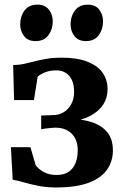

<svg xmlns="http://www.w3.org/2000/svg" viewBox="-20 -816 548 846"><path d="M226.5 10Q184.5 10 148.5 2.8Q112.5 -4.5 84.2 -12.8Q56 -21 36 -24L28 -167.5H114L137 -88.5Q149 -71 172.8 -58Q196.5 -45 229.5 -45Q262 -45 282.5 -59Q303 -73 312.8 -97.5Q322.5 -122 322.5 -153.5Q322.5 -200.5 296 -227Q269.5 -253.5 223.5 -253.5Q217 -253.5 204.2 -252.2Q191.5 -251 179.2 -249.5Q167 -248 161.5 -246.5V-307L218 -309Q241 -309.5 261 -321.8Q281 -334 293.8 -357Q306.5 -380 306.5 -412Q306.5 -442.5 296.8 -463.2Q287 -484 269.5 -495Q252 -506 228.5 -506Q199.5 -506 177.2 -496.8Q155 -487.5 146 -478L129.5 -375H42L38 -529.5Q63 -529.5 85.8 -534.5Q108.5 -539.5 132.8 -545.8Q157 -552 185.8 -557Q214.5 -562 250.5 -562Q319.5 -562 364.5 -544.5Q409.5 -527 431.8 -495.8Q454 -464.5 454 -422.5Q454 -385 434.5 -355Q415 -325 377.2 -305.2Q339.5 -285.5 285 -278.5L286.5 -292Q343.5 -291.5 386.5 -277Q429.5 -262.5 453.5 -232.2Q477.5 -202 477.5 -153.5Q477.5 -106 452 -69Q426.5 -32 371.5 -11Q316.5 10 226.5 10ZM136 -635Q103 -635 86 -657Q69 -679 69 -708.5Q69 -744 88.2 -769.8Q107.5 -795.5 144.5 -795.5H145.5Q178.5 -795.5 195.5 -773.5Q212.5 -751.5 212.5 -722Q212.5 -687 193.5 -661Q174.5 -635 137 -635ZM358 -635Q325 -635 308 -657Q291 -679 291 -708.5Q291 -744 310.2 -769.8Q329.5 -795.5 366.5 -795.5H367Q400.5 -795.5 417.2 -773.5Q434 -751.5 434 -722Q434 -687 415.2 -661Q396.5 -635 359 -635Z"/></svg>

Font: Merriweather 36pt
Style: Bold
Weight: 700
Designer: Eben Sorkin
Foundry: Eben Sorkin
Version: Version 2.100